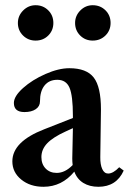

<svg xmlns="http://www.w3.org/2000/svg" viewBox="-20 -698 496 729"><path d="M115.2 -543.9Q86.9 -543.9 67.4 -563.2Q47.9 -582.5 47.9 -610.8Q47.9 -638.2 67.9 -658.2Q87.9 -678.2 115.2 -678.2Q143.6 -678.2 163.1 -658.9Q182.6 -639.6 182.6 -610.8Q182.6 -582.5 163.3 -563.2Q144 -543.9 115.2 -543.9ZM332 -543.9Q303.7 -543.9 284.4 -563.2Q265.1 -582.5 265.1 -610.8Q265.1 -638.2 284.9 -658.2Q304.7 -678.2 332 -678.2Q360.8 -678.2 380.4 -658.9Q399.9 -639.6 399.9 -610.8Q399.9 -582.5 380.4 -563.2Q360.8 -543.9 332 -543.9ZM145 11.2Q94.2 11.2 60.5 -16.4Q26.9 -43.9 26.9 -85.4Q26.9 -160.2 147.5 -207L256.8 -250V-257.8Q256.8 -335 243.9 -365Q231 -395 197.8 -395Q166.5 -395 149.2 -373.5Q131.8 -352.1 131.8 -313Q131.8 -294.4 115.7 -283.4Q99.6 -272.5 72.8 -272.5Q32.7 -272.5 32.7 -307.1Q32.7 -332.5 67.6 -363.8Q102.5 -395 152.6 -417Q202.6 -439 243.2 -439Q308.6 -439 335.9 -403.6Q363.3 -368.2 363.3 -282.7Q363.3 -252.9 360.8 -101.6Q360.4 -73.2 368.2 -56.2Q376 -39.1 390.6 -39.1Q409.7 -39.1 432.6 -63L449.7 -50.3Q421.9 11.2 353.5 11.2Q320.3 11.2 296.4 -3.4Q272.5 -18.1 262.2 -46.4Q214.8 11.2 145 11.2ZM137.2 -101.6Q137.2 -74.7 153.3 -58.1Q169.4 -41.5 195.3 -41.5Q227.1 -41.5 255.9 -71.3Q254.4 -83 254.4 -96.2Q256.3 -173.3 256.8 -211.4L229 -198.7Q181.6 -177.2 159.4 -154.1Q137.2 -130.9 137.2 -101.6Z"/></svg>

Font: Elstob 14pt SemiBold
Style: Regular
Weight: 600
Designer: Peter S. Baker
Version: Version 1.015